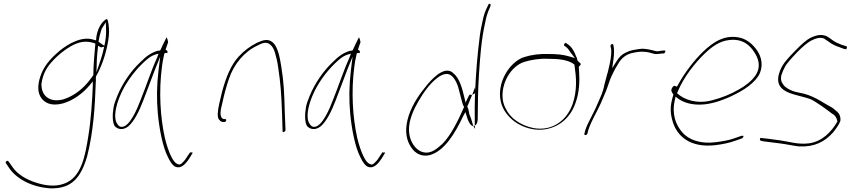

<svg xmlns="http://www.w3.org/2000/svg" viewBox="-20 -761 4630 1045"><path d="M11 122C11 124 11 126 12 127L33 158C74 214 153 257 252 264C371 268 420 205 454 91C489 -45 497 -188 501 -307L502 -323C502 -327 501 -335 502 -343L503 -346L504 -348C529 -391 552 -454 564 -513C572 -548 575 -584 573 -607C571 -635 567 -659 560 -657C559 -657 556 -656 554 -654C529 -637 509 -599 504 -556L503 -541L489 -545C425 -566 351 -522 305 -485C267 -453 229 -415 208 -367C185 -313 182 -267 200 -235C219 -202 257 -181 322 -198C376 -213 429 -251 467 -296L485 -318V-293C482 -214 475 -107 461 -22C444 85 424 206 328 239C277 258 219 247 176 233C123 216 75 188 48 148L26 117C25 116 22 114 21 114C17 114 12 118 11 122ZM205 -305 206 -306C212 -353 232 -391 259 -421C291 -458 334 -493 378 -516C424 -539 461 -538 499 -524C495 -475 488 -406 488 -355V-352L474 -333C437 -281 383 -238 324 -220C249 -201 208 -241 206 -294C206 -298 205 -301 205 -305ZM527 -583C529 -593 533 -604 539 -613L556 -640L557 -612C558 -589 558 -565 552 -531L548 -512L534 -521C524 -527 525 -530 516 -533L517 -539C519 -554 523 -568 527 -583ZM514 -512 528 -504C529 -503 532 -503 534 -504L547 -507L544 -494C540 -476 535 -456 528 -436L505 -367L507 -435C508 -456 510 -477 512 -494Z M598 -176C591 -136 592 -95 604 -75C621 -56 650 -51 678 -73C710 -100 737 -155 759 -212C781 -267 801 -325 823 -381L852 -453L843 -380C833 -297 832 -220 839 -143C847 -60 865 39 895 96C909 125 922 142 936 147C968 159 993 129 1015 94L1028 72C1030 70 1028 69 1023 68C1016 72 1016 69 1016 63V66L1001 88C993 102 984 114 974 123C964 135 955 137 945 131C932 126 921 110 910 87C898 62 887 29 877 -12C853 -121 843 -262 862 -402C864 -421 868 -438 871 -453L875 -471L883 -473C889 -473 891 -472 891 -471V-473C893 -482 891 -487 881 -490C886 -507 891 -518 895 -531C893 -545 889 -555 887 -558C887 -557 884 -553 882 -549C877 -539 859 -503 852 -486V-488C847 -484 847 -485 839 -485C800 -473 776 -455 743 -422C696 -378 647 -310 618 -238C608 -214 601 -194 598 -176ZM632 -236C660 -305 708 -369 753 -413C775 -434 795 -454 825 -464L843 -469L834 -445C802 -375 775 -290 744 -214C731 -180 685 -61 637 -71C629 -73 624 -78 619 -86C595 -117 611 -186 632 -236Z M1174 -200C1165 -159 1160 -122 1173 -109C1179 -101 1188 -97 1193 -97H1201C1206 -97 1210 -100 1211 -105C1212 -110 1210 -113 1205 -113H1197C1169 -123 1183 -170 1190 -200C1195 -221 1199 -242 1205 -263C1211 -284 1217 -306 1225 -329C1253 -414 1312 -482 1383 -514C1406 -526 1431 -537 1452 -517C1463 -508 1471 -493 1477 -473C1484 -450 1490 -424 1494 -394C1507 -308 1511 -256 1515 -146L1518 -48C1517 -35 1534 -45 1534 -53L1530 -149C1527 -261 1525 -311 1511 -398C1503 -450 1492 -506 1465 -530C1439 -551 1416 -545 1378 -528C1342 -510 1307 -484 1279 -453C1237 -408 1210 -340 1189 -263Z M1645 -176C1638 -136 1639 -95 1651 -75C1668 -56 1697 -51 1725 -73C1757 -100 1784 -155 1806 -212C1828 -267 1848 -325 1870 -381L1899 -453L1890 -380C1880 -297 1879 -220 1886 -143C1894 -60 1912 39 1942 96C1956 125 1969 142 1983 147C2015 159 2040 129 2062 94L2075 72C2077 70 2075 69 2070 68C2063 72 2063 69 2063 63V66L2048 88C2040 102 2031 114 2021 123C2011 135 2002 137 1992 131C1979 126 1968 110 1957 87C1945 62 1934 29 1924 -12C1900 -121 1890 -262 1909 -402C1911 -421 1915 -438 1918 -453L1922 -471L1930 -473C1936 -473 1938 -472 1938 -471V-473C1940 -482 1938 -487 1928 -490C1933 -507 1938 -518 1942 -531C1940 -545 1936 -555 1934 -558C1934 -557 1931 -553 1929 -549C1924 -539 1906 -503 1899 -486V-488C1894 -484 1894 -485 1886 -485C1847 -473 1823 -455 1790 -422C1743 -378 1694 -310 1665 -238C1655 -214 1648 -194 1645 -176ZM1679 -236C1707 -305 1755 -369 1800 -413C1822 -434 1842 -454 1872 -464L1890 -469L1881 -445C1849 -375 1822 -290 1791 -214C1778 -180 1732 -61 1684 -71C1676 -73 1671 -78 1666 -86C1642 -117 1658 -186 1679 -236Z M2205 -133C2182 -63 2189 -10 2210 28C2229 63 2262 96 2320 83C2400 60 2457 -36 2501 -129L2513 -151L2520 -129C2526 -106 2539 -75 2556 -75L2544 -115C2541 -123 2537 -132 2534 -141V-143C2531 -156 2530 -171 2523 -180L2550 -245L2546 -243C2545 -245 2545 -245 2542 -246C2535 -247 2534 -245 2527 -230L2514 -203L2508 -228C2496 -279 2482 -334 2448 -362C2408 -402 2349 -352 2307 -302C2268 -255 2228 -201 2205 -133ZM2206 -51C2204 -107 2232 -166 2258 -211C2285 -257 2319 -306 2359 -336C2381 -354 2414 -369 2437 -349C2459 -332 2474 -293 2480 -263L2492 -217C2496 -203 2499 -188 2506 -179C2474 -106 2434 -23 2385 25H2384C2350 57 2313 84 2266 61C2231 42 2207 -3 2206 -51ZM2606 -644C2601 -621 2595 -594 2591 -562C2578 -462 2570 -358 2566 -263L2565 -236C2564 -197 2563 -160 2564 -126V-77C2573 -81 2579 -93 2580 -111C2581 -187 2581 -271 2587 -358C2593 -447 2599 -545 2622 -644C2626 -667 2632 -686 2638 -701L2648 -724C2651 -734 2652 -738 2647 -740C2643 -743 2637 -737 2634 -727C2621 -701 2613 -680 2606 -644ZM2550 -245C2556 -248 2565 -253 2565 -253C2565 -256 2566 -259 2566 -263V-287ZM2556 -75 2566 -59 2564 -77C2562 -76 2559 -75 2557 -75Z M2729 -355C2691 -284 2696 -216 2719 -171C2737 -135 2772 -100 2811 -81C2846 -63 2897 -48 2952 -58C3027 -72 3085 -122 3112 -200C3134 -258 3135 -322 3132 -368L3130 -398C3135 -402 3145 -411 3139 -416L3123 -431C3121 -438 3121 -447 3116 -453C3108 -478 3090 -508 3073 -518L3062 -526C3060 -529 3057 -528 3053 -524C3044 -513 3055 -510 3060 -506C3070 -500 3079 -484 3088 -472L3109 -445L3074 -455C3044 -464 3009 -467 2967 -467C2917 -469 2872 -463 2832 -450C2791 -437 2752 -398 2729 -355ZM2716 -223C2707 -306 2759 -400 2833 -424C2869 -435 2915 -443 2960 -441C3021 -441 3073 -436 3106 -410L3108 -397C3116 -342 3123 -271 3096 -193C3063 -102 2983 -46 2883 -64C2813 -79 2757 -117 2732 -171C2724 -186 2718 -204 2716 -223ZM2960 -441Z M3161 -35C3159 -28 3162 -26 3165 -26C3172 -26 3174 -27 3177 -34L3182 -53C3198 -104 3229 -151 3250 -199C3263 -232 3279 -263 3288 -292C3295 -314 3304 -339 3314 -358L3328 -386L3346 -416C3365 -449 3393 -468 3428 -474L3444 -477C3465 -481 3487 -480 3505 -477C3525 -474 3539 -465 3555 -467H3556C3564 -467 3579 -469 3584 -470H3593C3600 -472 3607 -489 3595 -486H3588C3579 -484 3568 -484 3560 -482H3558C3552 -482 3549 -483 3545 -484L3529 -488C3522 -490 3518 -491 3511 -492L3490 -495C3471 -498 3448 -492 3427 -489L3407 -484L3384 -474C3362 -463 3351 -451 3336 -428L3312 -390L3318 -431C3323 -466 3324 -495 3318 -517C3316 -527 3301 -518 3303 -511V-510C3303 -503 3307 -498 3307 -485C3308 -457 3301 -423 3293 -389C3290 -375 3287 -364 3283 -351C3279 -332 3273 -317 3270 -302L3266 -284C3264 -275 3261 -266 3258 -258L3256 -251C3241 -217 3227 -181 3210 -148C3195 -116 3175 -83 3166 -54ZM3248 -189Z M3638 -282C3629 -270 3637 -257 3645 -247L3643 -239C3626 -181 3628 -149 3639 -107C3662 -19 3737 45 3874 29C3915 24 3951 16 3979 6L4019 -8C4021 -9 4024 -12 4026 -18C4028 -20 4029 -21 4024 -22H4016L3976 -8C3949 2 3914 8 3875 13C3792 24 3727 -1 3693 -41C3659 -81 3635 -138 3653 -217L3657 -235L3670 -225C3695 -207 3726 -195 3770 -192C3829 -188 3889 -207 3937 -227C4001 -255 4069 -291 4107 -346C4139 -400 4124 -452 4101 -486C4080 -516 4051 -544 4011 -555C3927 -576 3862 -533 3806 -479C3759 -434 3705 -364 3670 -299L3664 -289L3655 -293C3649 -296 3644 -292 3638 -283ZM3665 -254 3671 -268C3703 -343 3763 -419 3815 -469C3855 -507 3895 -537 3948 -543C4023 -552 4062 -514 4086 -476C4103 -450 4126 -404 4093 -352C4071 -319 4035 -293 4003 -275C3959 -249 3909 -229 3855 -215C3772 -193 3701 -219 3665 -254ZM3671 -268Z M4119 -10C4113 -6 4117 3 4120 5L4134 8C4161 11 4192 16 4221 19C4257 23 4294 32 4329 36C4413 40 4469 10 4513 -39C4527 -55 4547 -83 4554 -103C4557 -133 4544 -149 4523 -164V-165H4522C4515 -172 4505 -178 4492 -185C4478 -192 4464 -201 4449 -210C4420 -227 4390 -242 4356 -251L4310 -261C4285 -267 4257 -282 4245 -298C4234 -312 4227 -326 4233 -353L4234 -355C4238 -367 4244 -382 4253 -399C4263 -416 4283 -439 4316 -474C4349 -508 4375 -529 4393 -539C4418 -552 4445 -561 4468 -550V-549L4492 -533L4493 -532C4510 -519 4531 -510 4557 -501L4576 -494H4577C4581 -494 4584 -493 4586 -493C4592 -504 4590 -508 4587 -509L4565 -516H4564C4552 -521 4542 -525 4531 -530C4510 -541 4498 -554 4479 -564C4451 -576 4424 -571 4389 -554C4371 -545 4343 -521 4307 -484C4271 -447 4248 -420 4239 -404C4228 -386 4223 -370 4218 -354C4194 -248 4319 -250 4394 -220H4395C4435 -198 4475 -168 4508 -143C4525 -134 4533 -122 4537 -103L4538 -100C4504 -41 4454 9 4384 19C4322 27 4273 9 4226 3C4197 0 4167 -6 4141 -8L4125 -10C4124 -10 4122 -11 4119 -10Z"/></svg>

Font: Stray Cat
Style: ExLtObl
Weight: 200
Version: Version 1.0